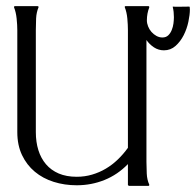

<svg xmlns="http://www.w3.org/2000/svg" viewBox="-20 -608 641 628"><path d="M545.9 -586.4Q550.3 -585.9 554.9 -585.9Q559.6 -585.9 564 -585.9Q572.8 -585.9 581.8 -586.2Q590.8 -586.4 599.6 -586.4L600.6 -584.5Q600.6 -582.5 600.8 -581.1Q601.1 -579.6 601.1 -577.6Q601.1 -560.1 596.2 -536.9Q591.3 -513.7 580.8 -492.9Q570.3 -472.2 554.2 -457.8Q538.1 -443.4 516.1 -443.4Q498.5 -443.4 483.6 -453.1Q468.8 -462.9 459 -477.1V-78.6Q459 -61 460 -40.5Q460.9 -20 468.3 -3.9L467.8 -1L465.8 0H401.4L398.4 -2.9V-71.3Q364.7 -36.6 321.8 -19.3Q278.8 -2 231 -2Q190.9 -2 155.5 -13.2Q120.1 -24.4 93.8 -46.4Q67.4 -68.4 52 -100.8Q36.6 -133.3 36.6 -175.8V-509.3Q36.6 -526.4 34.4 -547.4Q32.2 -568.4 25.9 -584V-586.9Q26.4 -586.9 27.6 -587.4Q28.8 -587.9 29.3 -587.9H103.5L105 -586.9H106V-584Q99.1 -567.9 98.1 -547.4Q97.2 -526.9 97.2 -509.3V-175.8Q97.2 -143.6 105.5 -116.9Q113.8 -90.3 130.4 -70.8Q147 -51.3 172.1 -40.5Q197.3 -29.8 231 -29.8Q257.3 -29.8 281.2 -36.9Q305.2 -43.9 326.2 -56.4Q347.2 -68.8 365.2 -86.2Q383.3 -103.5 398.4 -124.5V-509.3Q398.4 -526.4 396.5 -547.4Q394.5 -568.4 388.2 -584V-586.9L390.1 -587.9H465.8L467.8 -586.9L468.3 -584Q464.4 -574.2 462.4 -563.5Q460.4 -552.7 460.4 -541.5Q460.4 -531.7 464.4 -521.7Q468.3 -511.7 475.3 -503.7Q482.4 -495.6 491.7 -490.5Q501 -485.4 511.2 -485.4Q522.9 -485.4 530.3 -492.4Q537.6 -499.5 541.7 -509.8Q545.9 -520 547.4 -531.5Q548.8 -543 548.8 -551.8Q548.8 -560.5 547.9 -569.1Q546.9 -577.6 544.9 -585.9Z"/></svg>

Font: CAT Linz
Style: Regular
Weight: 400
Designer: Peter Wiegel
Foundry: Peter Wiegel
Version: Version 1.08